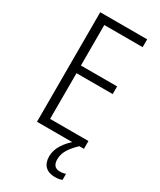

<svg xmlns="http://www.w3.org/2000/svg" viewBox="-231 -789 903 1084"><g transform="rotate(30 220.0 -247.0)"><path d="M389 0H83V-714H389V-663H139V-399H375V-349H139V-51H389ZM288 126Q288 179 335 179Q346 179 356 177Q366 175 372 173V212Q363 216 351.5 218Q340 220 326 220Q285 220 262.5 198Q240 176 240 134Q240 95 263.5 57.5Q287 20 326 -11L359 0Q324 33 306 63Q288 93 288 126Z"/></g></svg>

Font: Noto Sans Devanagari UI Condensed Light
Style: Regular
Weight: 300
Width: 3
Designer: Jelle Bosma - Monotype Design Team
Foundry: Monotype Imaging Inc.
Version: Version 2.004; ttfautohint (v1.8.4.7-5d5b)